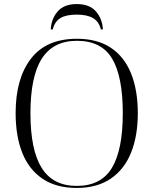

<svg xmlns="http://www.w3.org/2000/svg" viewBox="-20 -916 757 946"><path d="M358 10Q257 10 190 -35Q123 -80 90 -162.5Q57 -245 57 -359Q57 -529 132.5 -627Q208 -725 359 -725Q460 -725 526.5 -680.5Q593 -636 626 -553.5Q659 -471 659 -358Q659 -247 626 -164.5Q593 -82 526 -36Q459 10 358 10ZM358 0Q478 0 531.5 -89Q585 -178 585 -358Q585 -539 532.5 -627Q480 -715 359 -715Q242 -715 186 -627Q130 -539 130 -358Q130 -177 185.5 -88.5Q241 0 358 0ZM230 -771Q233 -824 264.5 -860Q296 -896 358 -896Q421 -896 452.5 -860Q484 -824 487 -771H477Q468 -809 439 -826.5Q410 -844 358 -844Q305 -844 277 -826.5Q249 -809 240 -771Z"/></svg>

Font: Noto Serif Display Light
Style: Regular
Weight: 300
Designer: Monotype Design Team
Foundry: Monotype Imaging Inc.
Version: Version 2.009